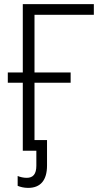

<svg xmlns="http://www.w3.org/2000/svg" viewBox="-20 -734 486 935"><path d="M117 181C178 181 209 143 209 72V-52H148V-331H324V-381H148V-662H437V-714H91V-381H18V-331H91V0H157V73C157 114 141 132 110 132C94 132 78 128 66 123V171C78 176 96 181 117 181Z"/></svg>

Font: Noto Sans SemiCondensed Light
Style: Regular
Weight: 300
Width: 4
Designer: Monotype Design Team
Foundry: Monotype Imaging Inc.
Version: Version 2.013